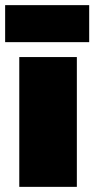

<svg xmlns="http://www.w3.org/2000/svg" viewBox="-47 -727 367 747"><path d="M28 0V-505H252V0ZM-27 -563V-707H300V-563Z"/></svg>

Font: Titillium Web
Style: Black
Weight: 900
Version: Version 1.001;PS 35.000;hotconv 1.0.70;makeotf.lib2.5.55311